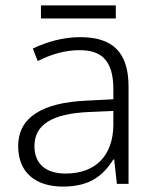

<svg xmlns="http://www.w3.org/2000/svg" viewBox="-20 -678 576 708"><path d="M407 -658H131V-610H407ZM276 -541C212 -541 151 -523 101 -499L119 -453C170 -478 219 -493 274 -493C355 -493 398 -454 398 -349V-312L301 -307C135 -300 47 -245 47 -139C47 -43 110 10 212 10C311 10 360 -30 398 -90H401L411 0H454V-358C454 -485 396 -541 276 -541ZM308 -265 398 -269V-217C397 -105 333 -38 222 -38C150 -38 107 -73 107 -139C107 -219 173 -259 308 -265Z"/></svg>

Font: Noto Sans Myanmar UI Light
Style: Regular
Weight: 300
Designer: Monotype Design Team
Foundry: Monotype Imaging Inc.
Version: Version 2.103